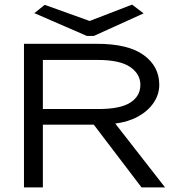

<svg xmlns="http://www.w3.org/2000/svg" viewBox="-20 -813 790 833"><path d="M84 0V-623H400Q536 -623 603.5 -574Q671 -525 671 -445Q671 -404 647 -368Q623 -332 580 -308Q537 -284 480 -277L696 0H594L387 -272H166V0ZM166 -340H407Q502 -340 545.5 -368Q589 -396 589 -445Q589 -492 544.5 -522.5Q500 -553 402 -553H166ZM553 -793 603 -755 387 -657H357L129 -756L174 -792L369 -722Z"/></svg>

Font: Inconsolata ExtraExpanded
Style: Regular
Weight: 400
Width: 8
Monospace: yes
Designer: Raph Levien, Cyreal, Brenton Simpson
Foundry: Raph Levien, Cyreal, Google
Version: Version 3.001; ttfautohint (v1.8.2.53-6de2)